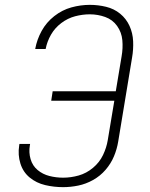

<svg xmlns="http://www.w3.org/2000/svg" viewBox="-20 -763 616 791"><path d="M240 8Q271 8 302.5 1.5Q334 -5 363.5 -21.5Q393 -38 415 -63.5Q437 -89 449.5 -119Q462 -149 467 -180L524 -525Q530 -559 528.5 -593Q527 -627 513.5 -656.5Q500 -686 475 -706.5Q450 -727 417 -735Q384 -743 350 -743Q312 -743 274 -732.5Q236 -722 203.5 -696.5Q171 -671 151.5 -635.5Q132 -600 125 -561H168Q174 -592 190 -620Q206 -648 232.5 -668Q259 -688 289.5 -696Q320 -704 350 -704Q383 -704 413.5 -693Q444 -682 462.5 -656Q481 -630 484 -597.5Q487 -565 481 -531L457 -387H197L191 -348H451L424 -186Q419 -155 404.5 -124.5Q390 -94 363 -71.5Q336 -49 304 -40Q272 -31 240 -31Q211 -31 183.5 -38Q156 -45 135 -62.5Q114 -80 106 -107.5Q98 -135 103 -164L104 -170H60L59 -163Q53 -125 64 -89.5Q75 -54 102.5 -31.5Q130 -9 166 -0.5Q202 8 240 8Z"/></svg>

Font: Iosevka Sparkle XLtObl
Style: Regular
Weight: 200
Italic angle: -9°
Designer: Belleve Invis
Foundry: Belleve Invis
Version: Version 4.5.0; ttfautohint (v1.8.3)